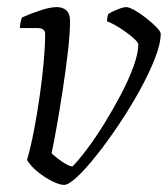

<svg xmlns="http://www.w3.org/2000/svg" viewBox="-20 -520 472 540"><path d="M160 0Q148 0 127.5 -10Q107 -20 87 -36Q67 -52 56 -70Q67 -108 76 -155.5Q85 -203 92 -252.5Q99 -302 103 -346.5Q107 -391 107 -424Q107 -441 86 -441H36Q36 -448 38 -457.5Q40 -467 42 -471Q69 -483 95.5 -491.5Q122 -500 140 -500Q156 -500 166.5 -491Q177 -482 177 -461Q177 -427 171 -375Q165 -323 156.5 -267.5Q148 -212 139.5 -164Q131 -116 125 -89Q131 -83 142.5 -74Q154 -65 165.5 -58.5Q177 -52 184 -52Q201 -69 225 -101Q249 -133 274 -173.5Q299 -214 321 -256Q343 -298 356 -334.5Q369 -371 369 -395Q369 -400 358.5 -410Q348 -420 332.5 -431Q317 -442 302.5 -450Q288 -458 281 -460Q281 -472 285 -481Q294 -487 310.5 -493.5Q327 -500 335 -500Q343 -500 359 -491Q375 -482 392 -468.5Q409 -455 420.5 -443Q432 -431 432 -425Q432 -397 415.5 -355Q399 -313 372.5 -265Q346 -217 314.5 -170Q283 -123 252.5 -84.5Q222 -46 197.5 -23Q173 0 160 0Z"/></svg>

Font: Texturina 72pt 72pt ExtraLight
Style: Italic
Weight: 200
Italic angle: -11°
Designer: Guillermo Torres Carreño
Foundry: Omnibus-Type
Version: Version 1.002; ttfautohint (v1.8.3)